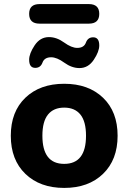

<svg xmlns="http://www.w3.org/2000/svg" viewBox="-20 -914 630 942"><path d="M295 8Q176 8 104.5 -61Q33 -130 33 -248Q33 -366 104.5 -434.5Q176 -503 295 -503Q414 -503 485.5 -434.5Q557 -366 557 -248Q557 -130 485.5 -61Q414 8 295 8ZM295 -110Q402 -110 402 -248Q402 -318 374.5 -352Q347 -386 295 -386Q243 -386 215.5 -352Q188 -318 188 -248Q188 -110 295 -110ZM370 -580Q332 -580 295.5 -606.5Q259 -633 231 -633Q198 -633 188.5 -607Q179 -581 153 -581Q123 -581 123 -621Q123 -651 150 -691.5Q177 -732 220 -732Q258 -732 294.5 -705.5Q331 -679 359 -679Q392 -679 401.5 -705Q411 -731 437 -731Q467 -731 467 -691Q467 -661 440 -620.5Q413 -580 370 -580ZM174 -798Q123 -798 123 -846Q123 -894 174 -894H416Q467 -894 467 -846Q467 -798 416 -798Z"/></svg>

Font: Nunito VF Beta Light
Style: Regular
Weight: 300
Designer: Vernon Adams
Foundry: newtypography
Version: Version 3.001